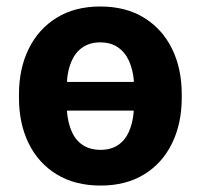

<svg xmlns="http://www.w3.org/2000/svg" viewBox="-20 -558 622 588"><path d="M288.1 10.3Q210 10.3 153.8 -23.9Q97.7 -58.1 67.9 -118.7Q38.1 -179.2 38.1 -258.8V-269Q38.1 -347.7 67.9 -408.4Q97.7 -469.2 153.6 -503.7Q209.5 -538.1 287.1 -538.1Q365.2 -538.1 421.1 -503.7Q477.1 -469.2 506.8 -408.7Q536.6 -348.1 536.6 -269V-258.8Q536.6 -179.7 506.8 -118.9Q477.1 -58.1 421.4 -23.9Q365.7 10.3 288.1 10.3ZM288.1 -99.1Q319.3 -99.1 341.1 -113.5Q362.8 -127.9 374.8 -154.5Q386.7 -181.2 389.6 -216.8L388.7 -219.2H186L185.1 -216.8Q188 -181.2 200 -154.5Q211.9 -127.9 233.9 -113.5Q255.9 -99.1 288.1 -99.1ZM186 -307.1H389.2L390.1 -309.6Q387.2 -344.7 375 -371.6Q362.8 -398.4 340.8 -413.3Q318.8 -428.2 287.1 -428.2Q255.4 -428.2 233.4 -413.3Q211.4 -398.4 199.5 -371.6Q187.5 -344.7 185.1 -309.6Z"/></svg>

Font: Robotiche
Style: Bold
Weight: 700
Designer: Google
Version: Version 2.001